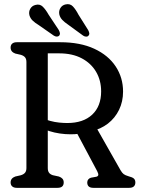

<svg xmlns="http://www.w3.org/2000/svg" viewBox="-20 -903 677 923"><path d="M571.6 -462.7Q571.6 -414.6 552.4 -375.1Q533.2 -335.6 498.7 -308.8Q464.1 -282.1 417.7 -271.8Q400 -268.6 386.3 -265.3Q372.5 -262 357.2 -259.7Q341.8 -257.4 319.3 -257.4Q294.3 -257.4 267.8 -261.2Q241.3 -265.1 217.3 -272.7Q193.3 -280.4 175.1 -291.2L178.5 -340.5Q197.8 -328.2 220.4 -322Q242.9 -315.8 264.7 -313.7Q286.4 -311.6 303.3 -311.6Q380.4 -311.6 423.3 -352Q466.2 -392.4 466.2 -463.5Q466.2 -516.2 442.1 -557.5Q417.9 -598.9 372.9 -622.7Q327.8 -646.5 264.6 -646.5H209.7V-95.1Q209.7 -81 215.5 -73Q221.2 -64.9 233.7 -60.8L263.1 -54.4Q274.6 -50.4 280.5 -43.5Q286.3 -36.6 286.3 -25.9Q286.3 0 256.5 0H60.8Q46.5 0 38.8 -6.8Q31 -13.5 31 -25.9Q31 -46.1 53.3 -54.4L80 -60.5Q94.3 -64.9 100.6 -73Q107 -81 107 -95.1V-604.9Q107 -619.3 100.6 -627.2Q94.3 -635.1 80 -639.5L53.3 -645.6Q31 -653.9 31 -674.1Q31 -686.8 38.8 -693.4Q46.5 -700 60.8 -700H269.3Q365.7 -700 433.3 -668.6Q500.8 -637.2 536.2 -583.5Q571.6 -529.8 571.6 -462.7ZM337.6 -286 437.2 -300.1 559.2 -85.1Q566.8 -71.9 574.4 -66.1Q582 -60.3 597.9 -55.7Q616.8 -51 623.8 -44.4Q630.7 -37.7 630.7 -25.9Q630.7 -13.7 623.4 -6.9Q616.1 0 600.9 0H428.7Q399.4 0 399.4 -25.9Q399.4 -34.4 404.1 -40.2Q408.7 -46 417.2 -48.7L443.2 -53.4Q451.4 -55.6 452.5 -61.7Q453.5 -67.8 447.1 -80.3ZM213.7 -832.4 262.3 -759.1Q266.3 -751.8 267.8 -744.8Q269.2 -737.8 264.9 -731.9Q260.2 -727 253.2 -727.1Q246.1 -727.2 238.9 -731.6L166.2 -782.3Q148.3 -793.1 137.1 -803.9Q125.9 -814.7 121.5 -829.5Q117.3 -846.5 125.5 -860.8Q133.7 -875.1 149.8 -879.1Q170.9 -885.2 185.3 -871.2Q199.7 -857.2 213.7 -832.4ZM357.3 -832.4 403.8 -758.5Q407.9 -750.8 409.1 -743.9Q410.3 -737 405.2 -731.4Q400.8 -726.4 393.5 -726.9Q386.2 -727.3 379.5 -731.9L307.5 -784.4Q289.9 -796.2 279.2 -807.6Q268.5 -819 265.1 -833.8Q261.9 -850.8 270.5 -864.6Q279 -878.3 295.3 -881.8Q316.6 -886.7 330.4 -872.2Q344.2 -857.6 357.3 -832.4Z"/></svg>

Font: Fraunces 144pt S100 Black
Style: Regular
Weight: 900
Version: Version 1.000